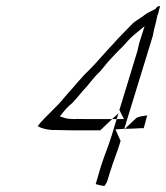

<svg xmlns="http://www.w3.org/2000/svg" viewBox="-20 -615 547 632"><path d="M104 -200C116 -192 141 -186 165 -187H166C181 -187 200 -186 214 -186H310L349 -223H264C251 -223 234 -224 224 -223H223C214 -223 201 -224 192 -227L177 -232L190 -248C198 -258 206 -266 217 -275C233 -291 248 -312 269 -334C273 -339 279 -347 286 -355C297 -369 310 -379 318 -390C338 -416 362 -440 384 -462C394 -472 405 -487 421 -500L456 -529L438 -472C437 -467 434 -454 432 -446L373 -253L388 -223H364L348 -170C337 -134 323 -102 312 -67L295 -9C302 -7 312 -4 324 -3C327 -7 332 -15 334 -22L342 -48C353 -84 367 -117 377 -151L360 -189L389 -191L483 -497C484 -501 486 -515 488 -521C492 -536 496 -552 498 -564C499 -566 500 -569 501 -571C503 -579 504 -586 507 -595C497 -595 495 -590 491 -585C479 -579 468 -574 459 -568C446 -557 430 -549 419 -540C397 -517 373 -494 353 -471V-470H352C327 -444 302 -413 274 -385L273 -384C246 -359 223 -328 195 -298C168 -263 130 -233 104 -200ZM349 -223H364L370 -242ZM388 -188 391 -191H389ZM391 -191C409 -191 425 -192 443 -193H453C456 -204 460 -217 463 -230L465 -235C458 -234 432 -232 426 -224Z"/></svg>

Font: SolarCharger
Style: 152
Weight: 100
Designer: Mew Too
Foundry: Cannot Into Space Fonts/KineticPlasma Fonts
Version: Version 1.100